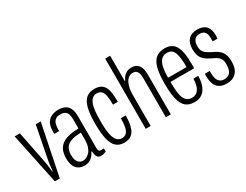

<svg xmlns="http://www.w3.org/2000/svg" viewBox="-74 -1212 2191 1712"><g transform="rotate(-30 1021.0 -355.5)"><path d="M116 0 6 -526H60L127 -189Q129 -181 131 -163.5Q133 -146 135.5 -125.5Q138 -105 140 -87H145Q146 -100 147.5 -119Q149 -138 152 -157Q155 -176 157 -189L223 -526H274L167 0Z M418 12Q391 12 370 3Q349 -6 334.5 -23Q320 -40 312.5 -66.5Q305 -93 305 -128Q305 -163 314.5 -194Q324 -225 349 -249.5Q374 -274 419 -288Q464 -302 534 -302V-395Q534 -428 526.5 -449.5Q519 -471 502 -482Q485 -493 456 -493Q420 -493 402 -476.5Q384 -460 378.5 -434Q373 -408 373 -376V-369H324Q323 -374 323 -379Q323 -384 323 -391Q323 -449 342.5 -480.5Q362 -512 393 -525Q424 -538 460 -538Q497 -538 525 -525.5Q553 -513 569 -482.5Q585 -452 585 -399V-71Q585 -52 591.5 -43.5Q598 -35 608 -35H642V-3Q631 1 617 5.5Q603 10 589 10Q568 10 557 -0.5Q546 -11 541.5 -29Q537 -47 536 -67H530Q520 -44 504.5 -26.5Q489 -9 468 1.5Q447 12 418 12ZM430 -33Q445 -33 463.5 -42Q482 -51 498 -69Q514 -87 524 -117Q534 -147 534 -188V-260Q462 -259 424 -242Q386 -225 372 -196.5Q358 -168 358 -132Q358 -100 366.5 -78Q375 -56 390.5 -44.5Q406 -33 430 -33Z M826 12Q775 12 743.5 -17.5Q712 -47 698 -108Q684 -169 684 -263Q684 -365 700 -425.5Q716 -486 748.5 -512Q781 -538 831 -538Q870 -538 894.5 -525Q919 -512 933 -486.5Q947 -461 952 -422.5Q957 -384 957 -333H907Q907 -388 900.5 -423.5Q894 -459 877 -476Q860 -493 829 -493Q802 -493 781 -473.5Q760 -454 748.5 -406.5Q737 -359 737 -273V-250Q737 -168 748 -120.5Q759 -73 779.5 -53Q800 -33 827 -33Q858 -33 875.5 -51.5Q893 -70 900 -106Q907 -142 907 -193H957Q957 -157 952.5 -121Q948 -85 935 -54.5Q922 -24 896 -6Q870 12 826 12Z M1052 0V-723H1103V-463H1108Q1120 -491 1136 -507Q1152 -523 1171 -530.5Q1190 -538 1211 -538Q1241 -538 1263 -526Q1285 -514 1297.5 -486Q1310 -458 1310 -408V0H1259V-398Q1259 -418 1256.5 -435Q1254 -452 1247.5 -465Q1241 -478 1229.5 -484.5Q1218 -491 1199 -491Q1172 -491 1150.5 -472Q1129 -453 1116 -413.5Q1103 -374 1103 -313V0Z M1552 12Q1495 12 1461.5 -16Q1428 -44 1413.5 -105Q1399 -166 1399 -263Q1399 -364 1415 -424Q1431 -484 1466 -511Q1501 -538 1558 -538Q1602 -538 1633 -516.5Q1664 -495 1680 -443.5Q1696 -392 1696 -302V-252H1452Q1452 -178 1460 -129Q1468 -80 1490 -56.5Q1512 -33 1551 -33Q1570 -33 1586.5 -41Q1603 -49 1615.5 -65.5Q1628 -82 1635.5 -109.5Q1643 -137 1644 -175H1694Q1693 -130 1683 -95Q1673 -60 1655 -36Q1637 -12 1611 0Q1585 12 1552 12ZM1452 -295H1643Q1643 -346 1638.5 -383Q1634 -420 1624.5 -444.5Q1615 -469 1597.5 -481Q1580 -493 1555 -493Q1514 -493 1491.5 -467Q1469 -441 1460.5 -396.5Q1452 -352 1452 -295Z M1883 12Q1845 12 1820.5 1Q1796 -10 1781 -30Q1766 -50 1759.5 -78Q1753 -106 1753 -140Q1753 -146 1753.5 -151.5Q1754 -157 1755 -162H1805Q1804 -156 1804 -150.5Q1804 -145 1804 -139Q1804 -105 1812 -81.5Q1820 -58 1837 -45Q1854 -32 1880 -32Q1911 -32 1929 -45Q1947 -58 1955 -82.5Q1963 -107 1963 -142Q1963 -176 1950.5 -196Q1938 -216 1917.5 -228.5Q1897 -241 1874 -251Q1852 -262 1832.5 -274Q1813 -286 1798 -303.5Q1783 -321 1775 -346Q1767 -371 1767 -407Q1767 -438 1775 -462.5Q1783 -487 1799 -504Q1815 -521 1838.5 -529.5Q1862 -538 1890 -538Q1921 -538 1944 -529.5Q1967 -521 1981.5 -505Q1996 -489 2003 -465.5Q2010 -442 2010 -412Q2010 -404 2009.5 -395Q2009 -386 2008 -377H1959V-410Q1959 -441 1950.5 -459.5Q1942 -478 1926.5 -486Q1911 -494 1891 -494Q1869 -494 1855 -486.5Q1841 -479 1833 -467Q1825 -455 1822 -438.5Q1819 -422 1819 -405Q1819 -374 1830 -355Q1841 -336 1859.5 -324Q1878 -312 1899 -301Q1919 -292 1939.5 -280.5Q1960 -269 1977.5 -252Q1995 -235 2005.5 -208Q2016 -181 2016 -140Q2016 -101 2007 -72.5Q1998 -44 1980 -25Q1962 -6 1938 3Q1914 12 1883 12Z"/></g></svg>

Font: Archivo ExtraCondensed ExtraLight
Style: Regular
Weight: 250
Width: 2
Designer: Hector Gatti
Foundry: Omnibus-Type
Version: Version 2.001